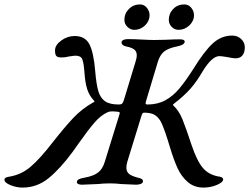

<svg xmlns="http://www.w3.org/2000/svg" viewBox="-91 -831 1128 869"><path d="M-71 -18Q-71 -28 -51 -31Q6 -40 49 -77.5Q92 -115 146 -185Q201 -255 240 -296.5Q279 -338 330 -367Q332 -368 334.5 -369Q337 -370 336.5 -372Q336 -374 333 -377Q312 -400 303 -429.5Q294 -459 291 -506Q288 -546 281.5 -562.5Q275 -579 251 -579Q243 -579 219 -575Q206 -571 187 -571Q170 -571 164 -577.5Q158 -584 158 -603Q158 -627 186 -647.5Q214 -668 247 -668Q294 -668 313.5 -631Q333 -594 340 -508Q345 -449 354 -418.5Q363 -388 384 -373Q405 -358 447 -358Q457 -358 461.5 -362Q466 -366 469 -376L522 -550Q528 -568 528 -581Q528 -598 516.5 -607Q505 -616 479 -621Q459 -626 459 -639Q459 -646 467 -650Q475 -654 487 -654Q513 -654 551 -652Q587 -650 606 -650L659 -651Q699 -653 724 -653Q746 -653 745 -641Q742 -627 711 -621Q671 -613 652 -598Q633 -583 623 -550L571 -377Q568 -368 568 -364Q568 -358 576 -358Q622 -358 657 -377Q692 -396 720.5 -430Q749 -464 784 -519Q834 -600 872.5 -635Q911 -670 960 -670Q984 -670 1000.5 -654.5Q1017 -639 1017 -617Q1017 -594 1006.5 -580.5Q996 -567 975 -567Q965 -567 935 -573Q911 -577 902 -577Q869 -577 828 -511Q799 -461 770.5 -429Q742 -397 698 -363Q692 -358 691.5 -357Q691 -356 695 -352Q719 -330 735 -290.5Q751 -251 777 -172Q801 -101 828.5 -69.5Q856 -38 905 -31Q910 -30 914.5 -27Q919 -24 919 -19Q919 -6 890.5 6Q862 18 830 18Q788 18 759 -7Q730 -32 713 -69Q696 -106 679 -162Q657 -236 641.5 -271Q626 -306 598 -316Q583 -321 561 -321Q556 -321 553.5 -317Q551 -313 548 -303L485 -98Q481 -85 481 -72Q481 -54 493 -44Q505 -34 533 -27Q546 -24 551 -20.5Q556 -17 556 -10Q556 -3 547 1Q538 5 525 5Q512 5 458 2Q433 -1 407 -1Q378 -1 351 2Q291 5 280 5Q270 5 263.5 2Q257 -1 257 -7Q257 -15 265.5 -19.5Q274 -24 292 -27Q331 -34 352 -49.5Q373 -65 383 -98L449 -311L451 -319Q451 -325 443 -325Q440 -325 434 -326Q428 -327 418 -327Q404 -327 396 -323Q365 -309 336.5 -276Q308 -243 265 -182L238 -144Q182 -68 129.5 -25Q77 18 11 18Q-16 18 -43.5 7Q-71 -4 -71 -18ZM472 -741Q472 -770 492.5 -790.5Q513 -811 543 -811Q561 -811 573.5 -796Q586 -781 586 -762Q586 -736 565.5 -716Q545 -696 517 -696Q499 -696 485.5 -709.5Q472 -723 472 -741ZM673 -741Q673 -770 693 -790.5Q713 -811 743 -811Q762 -811 774.5 -796Q787 -781 787 -762Q787 -736 766 -716Q745 -696 717 -696Q699 -696 686 -709.5Q673 -723 673 -741Z"/></svg>

Font: EB Garamond Medium
Style: Italic
Weight: 500
Italic angle: -17.2°
Designer: Georg Duffner and Octavio Pardo
Foundry: Georg Duffner
Version: Version 1.000